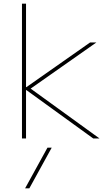

<svg xmlns="http://www.w3.org/2000/svg" viewBox="-20 -750 599 1040"><path d="M99 -730H121V-278H123L468 -520H502L146 -270L519 0H485L123 -262H121V0H99ZM116 270 237 50H260L139 270Z"/></svg>

Font: Enso Thin
Style: Regular
Weight: 100
Designer: Coji Morishita
Foundry: UNDERFOREST DESIGN
Version: Version 1.000